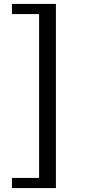

<svg xmlns="http://www.w3.org/2000/svg" viewBox="-20 -740 463 982"><path d="M266 222H41V170H180V-668H41V-720H266Z"/></svg>

Font: Ekushey Shimanto
Style: Bold
Weight: 400
Designer: Al Mamun Sumon
Foundry: Al Mamun Sumon
Version: Version 1.0